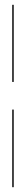

<svg xmlns="http://www.w3.org/2000/svg" viewBox="-20 -749 107 799"><path d="M31 -729V-408H37V-729ZM37 30V-293H31V30Z"/></svg>

Font: Moniqa SemBd Display
Style: Regular
Weight: 600
Designer: Rajesh Rajput
Foundry: Rajesh Rajput
Version: Version 1.000